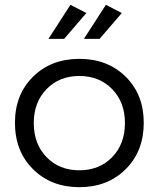

<svg xmlns="http://www.w3.org/2000/svg" viewBox="-20 -773 658 796"><path d="M42 -264Q42 -381 117 -455Q192 -529 309 -529Q426 -529 501 -455Q576 -381 576 -264Q576 -146 501 -71.5Q426 3 309 3Q192 3 117 -71.5Q42 -146 42 -264ZM120 -263Q120 -176 173 -121.5Q226 -67 309 -67Q392 -67 445 -121.5Q498 -176 498 -263Q498 -349 445 -403.5Q392 -458 309 -458Q226 -458 173 -403.5Q120 -349 120 -263ZM181 -612 272 -753 338 -719 246 -612ZM328 -612 419 -753 485 -719 393 -612Z"/></svg>

Font: Trueno
Style: Lt
Weight: 300
Designer: Julieta Ulanovsky
Foundry: Julieta Ulanovsky
Version: Version 3.001b